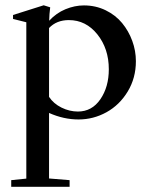

<svg xmlns="http://www.w3.org/2000/svg" viewBox="-20 -445 571 734"><path d="M22.9 269V243.7L80.6 237.8V-359.9L29.8 -372.6V-387.7L147 -424.8L171.9 -417Q168.5 -391.6 168 -365.7Q194.8 -395 230.2 -409.7Q265.6 -424.3 300.8 -424.3Q345.7 -424.3 383.8 -405.8Q421.9 -387.2 446.8 -356.9Q471.7 -326.7 485.6 -288.8Q499.5 -251 499.5 -210.9Q499.5 -147 468.3 -95.2Q437 -43.5 387 -15.9Q336.9 11.7 280.3 11.7Q223.6 11.7 167.5 -13.2V237.3L246.1 243.7V269ZM243.2 -368.2Q196.3 -368.2 167.5 -337.9V-74.7Q184.6 -48.8 215.1 -33.7Q245.6 -18.6 277.8 -18.6Q331.5 -18.6 363.8 -65.7Q396 -112.8 396 -180.2Q396 -258.8 352.3 -313.5Q308.6 -368.2 243.2 -368.2Z"/></svg>

Font: Elstob 18pt Medium
Style: Regular
Weight: 500
Designer: Peter S. Baker
Version: Version 1.015